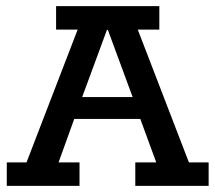

<svg xmlns="http://www.w3.org/2000/svg" viewBox="-20 -603 699 623"><path d="M2 0V-76H66L232 -507H162V-583H497V-507H427L593 -76H657V0H419V-76H487L425 -245L458 -217H203L231 -245L170 -76H238V0ZM237 -262 220 -288H435L420 -262L330 -506H327Z"/></svg>

Font: Rokkitt SemiBold Medium
Style: Regular
Weight: 500
Version: Version 3.103